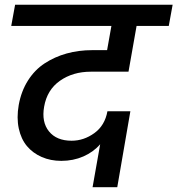

<svg xmlns="http://www.w3.org/2000/svg" viewBox="-20 -760 740 801"><path d="M26.9 -651.9 43 -740.2H700.2L684.1 -651.9H549.8L516.1 -460.9H358.9Q284.2 -460.9 230.2 -423.1Q176.3 -385.3 164.1 -314.9Q152.8 -251 184.3 -211.9Q215.8 -172.9 278.8 -172.9Q329.6 -172.9 373.5 -204.6Q417.5 -236.3 428.2 -295.9H523.9L469.2 21H366.2L397.9 -158.2Q370.1 -126 327.9 -107.4Q285.6 -88.9 235.8 -88.9Q190.9 -88.9 154.1 -105Q117.2 -121.1 92.5 -150.4Q67.9 -179.7 58.3 -224.1Q48.8 -268.6 58.1 -321.8Q68.4 -379.4 96.7 -424.1Q125 -468.8 166.5 -495.8Q208 -522.9 258.1 -536.9Q308.1 -550.8 365.2 -550.8H426.8L444.8 -651.9Z"/></svg>

Font: Poppins Medium
Style: Italic
Weight: 500
Italic angle: -10°
Designer: Ninad Kale (Devanagari), Jonny Pinhorn (Latin)
Foundry: Indian Type Foundry
Version: Version 3.200;PS 1.000;hotconv 16.6.54;makeotf.lib2.5.65590